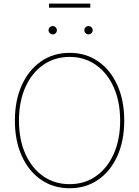

<svg xmlns="http://www.w3.org/2000/svg" viewBox="-20 -1028 766 1058"><path d="M363.8 9.3Q273.9 9.3 205.8 -37.8Q137.7 -85 99.9 -168.9Q62 -252.9 62 -363.3Q62 -474.6 100.1 -558.6Q138.2 -642.6 206.1 -689.7Q273.9 -736.8 363.8 -736.8Q453.1 -736.8 521 -689.7Q588.9 -642.6 626.7 -558.6Q664.6 -474.6 664.6 -363.3Q664.6 -252.4 626.7 -168.5Q588.9 -84.5 521 -37.6Q453.1 9.3 363.8 9.3ZM363.8 -13.2Q446.3 -13.2 509 -57.4Q571.8 -101.6 606.9 -180.4Q642.1 -259.3 642.1 -363.3Q642.1 -467.8 606.9 -546.6Q571.8 -625.5 509 -669.9Q446.3 -714.4 363.8 -714.4Q281.2 -714.4 218.3 -670.4Q155.3 -626.5 119.9 -547.6Q84.5 -468.8 84.5 -363.3Q84.5 -259.8 119.4 -180.9Q154.3 -102.1 217.3 -57.6Q280.3 -13.2 363.8 -13.2ZM467.8 -838.4Q458.5 -838.4 451.7 -845.2Q444.8 -852.1 444.8 -861.3Q444.8 -871.1 451.7 -877.7Q458.5 -884.3 467.8 -884.3Q477.5 -884.3 484.1 -877.4Q490.7 -870.6 490.7 -861.3Q490.7 -852.1 483.9 -845.2Q477.1 -838.4 467.8 -838.4ZM270.5 -838.4Q261.2 -838.4 254.4 -845.2Q247.6 -852.1 247.6 -861.3Q247.6 -871.1 254.4 -877.7Q261.2 -884.3 270.5 -884.3Q280.3 -884.3 286.9 -877.4Q293.5 -870.6 293.5 -861.3Q293.5 -852.1 286.6 -845.2Q279.8 -838.4 270.5 -838.4ZM477.5 -1008.3V-985.8H250V-1008.3Z"/></svg>

Font: Inter 20pt Thin
Style: Regular
Weight: 250
Version: Version 4.001;git-66647c0bb